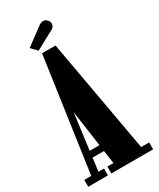

<svg xmlns="http://www.w3.org/2000/svg" viewBox="-213 -904 801 969"><g transform="rotate(-30 187.0 -419.0)"><path d="M-2.5 0V-40H38L132.5 -700H211L329 -40H375.5V0H132V-40H167.5L156.5 -116.5H90L80 -40H112.5V0ZM94.5 -153.5H151.5L122 -362.5ZM124 -720 91.5 -754 189 -826.5Q205 -838.5 217 -838.5Q227 -838.5 234.5 -833.2Q242 -828 246 -821Q250 -814 250 -806Q250 -784.5 224 -774Z"/></g></svg>

Font: Imbue 10pt Black
Style: Regular
Weight: 900
Designer: Tyler Finck
Foundry: Etcetera Type Company
Version: Version 1.102; ttfautohint (v1.8.3)